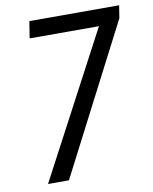

<svg xmlns="http://www.w3.org/2000/svg" viewBox="-81 -772 664 834"><g transform="rotate(-10 251.0 -355.5)"><path d="M502 -710.9 493.2 -655.3 155.3 0H63L399.9 -636.7H94.2L106 -710.9Z"/></g></svg>

Font: Roboto Condensed
Style: Italic
Weight: 400
Italic angle: -12°
Designer: Christian Robertson
Foundry: Google
Version: Version 3.0